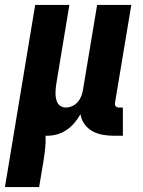

<svg xmlns="http://www.w3.org/2000/svg" viewBox="-56 -540 576 775"><path d="M-36 215 86 -520H224L172 -206Q170 -195 169 -184.5Q168 -174 168 -163.5Q168 -153 170 -143Q172 -133 176.5 -124.5Q181 -116 190 -111Q199 -106 210 -106Q223 -106 236 -112Q249 -118 258 -128.5Q267 -139 272 -152Q277 -165 279 -178L336 -520H474L408 -124Q407 -116 411.5 -111Q416 -106 423 -106H440V8H404Q381 8 358.5 4Q336 0 317 -10.5Q298 -21 285 -39Q272 -57 269 -79Q258 -60 244 -43.5Q230 -27 212 -15Q194 -3 174 2.5Q154 8 134 8Q132 8 130.5 8Q129 8 128 8Q129 32 126.5 57Q124 82 120 107L102 215Z"/></svg>

Font: Iosevka SS04 Heavy
Style: Italic
Weight: 900
Italic angle: -9°
Monospace: yes
Designer: Belleve Invis
Foundry: Belleve Invis
Version: Version 19.0.0; ttfautohint (v1.8.4)